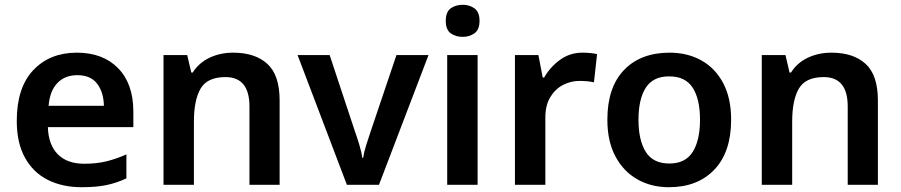

<svg xmlns="http://www.w3.org/2000/svg" viewBox="-20 -772 3762 802"><path d="M301 -552Q410 -552 473.5 -487Q537 -422 537 -306V-241H180Q182 -168 221 -128Q260 -88 332 -88Q383 -88 424 -98Q465 -108 508 -127V-27Q468 -8 425 1Q382 10 321 10Q241 10 180 -20.5Q119 -51 84.5 -113Q50 -175 50 -267Q50 -406 119 -479Q188 -552 301 -552ZM303 -458Q251 -458 219.5 -425Q188 -392 183 -330H414Q413 -386 386 -422Q359 -458 303 -458Z M954 -552Q1046 -552 1097 -505Q1148 -458 1148 -353V0H1022V-327Q1022 -450 922 -450Q846 -450 818 -402Q790 -354 790 -264V0H663V-542H762L779 -469H785Q811 -510 855.5 -531Q900 -552 954 -552Z M1429 0 1223 -542H1357L1463 -222Q1471 -200 1481 -167Q1491 -134 1493 -113H1497Q1500 -135 1510 -167Q1520 -199 1528 -222L1636 -542H1770L1563 0Z M1913 -752Q1941 -752 1962 -737Q1983 -722 1983 -685Q1983 -648 1962 -633Q1941 -618 1913 -618Q1883 -618 1862.5 -633Q1842 -648 1842 -685Q1842 -722 1862.5 -737Q1883 -752 1913 -752ZM1975 -542V0H1848V-542Z M2413 -552Q2428 -552 2445 -550.5Q2462 -549 2474 -546L2461 -428Q2449 -431 2433.5 -432.5Q2418 -434 2400 -434Q2365 -434 2332.5 -417.5Q2300 -401 2279 -367Q2258 -333 2258 -281V0H2131V-542H2229L2247 -448H2253Q2277 -491 2318.5 -521.5Q2360 -552 2413 -552Z M3034 -272Q3034 -137 2964 -63.5Q2894 10 2774 10Q2700 10 2642 -23Q2584 -56 2550.5 -119Q2517 -182 2517 -272Q2517 -407 2586.5 -479.5Q2656 -552 2777 -552Q2852 -552 2910 -519.5Q2968 -487 3001 -424.5Q3034 -362 3034 -272ZM2647 -272Q2647 -186 2677.5 -137.5Q2708 -89 2776 -89Q2843 -89 2873.5 -137.5Q2904 -186 2904 -272Q2904 -358 2873.5 -405.5Q2843 -453 2775 -453Q2708 -453 2677.5 -405.5Q2647 -358 2647 -272Z M3453 -552Q3545 -552 3596 -505Q3647 -458 3647 -353V0H3521V-327Q3521 -450 3421 -450Q3345 -450 3317 -402Q3289 -354 3289 -264V0H3162V-542H3261L3278 -469H3284Q3310 -510 3354.5 -531Q3399 -552 3453 -552Z"/></svg>

Font: Noto Sans Meetei Mayek SemiBold
Style: Regular
Weight: 600
Designer: Monotype Design Team and Neelakash Kshetrimayum
Foundry: Monotype Imaging Inc.
Version: Version 2.002; ttfautohint (v1.8.4.7-5d5b)